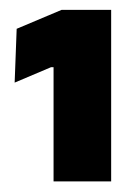

<svg xmlns="http://www.w3.org/2000/svg" viewBox="-20 -722 266 380"><path d="M86 -363V-589H81L9 -558.5L13 -665L102 -702.5H200V-363Z"/></svg>

Font: Anek Gujarati ExtraBold
Style: Regular
Weight: 800
Version: Version 1.003